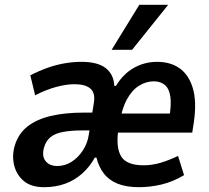

<svg xmlns="http://www.w3.org/2000/svg" viewBox="-20 -768 869 798"><path d="M164 10Q109 10 78.5 -16Q48 -42 38.5 -82.5Q29 -123 42 -165Q57 -213 94.5 -242.5Q132 -272 191 -286Q250 -300 329 -300H389L378 -226H324Q278 -226 244 -220Q210 -214 190.5 -198.5Q171 -183 163 -155Q153 -119 169.5 -98.5Q186 -78 218 -78Q250 -78 277.5 -95.5Q305 -113 324.5 -143Q344 -173 349 -208L370 -340Q377 -381 356 -399.5Q335 -418 290 -418Q255 -418 213 -406.5Q171 -395 126 -372L106 -455Q143 -474 178.5 -486.5Q214 -499 249.5 -505Q285 -511 318 -511Q387 -511 420 -484.5Q453 -458 455 -411H462Q492 -461 536.5 -486Q581 -511 633 -511Q688 -511 726 -484.5Q764 -458 781 -403Q798 -348 786 -262L779 -217H453L464 -296H700L683 -275Q693 -333 688 -366.5Q683 -400 665 -415Q647 -430 619 -430Q587 -430 557.5 -411.5Q528 -393 507 -354Q486 -315 476 -252L472 -230Q461 -155 483.5 -118Q506 -81 577 -81Q612 -81 647.5 -91.5Q683 -102 720 -120L745 -40Q698 -12 650.5 -1Q603 10 558 10Q505 10 469 -4.5Q433 -19 411.5 -47Q390 -75 381 -113H374Q354 -76 322.5 -47.5Q291 -19 251 -4.5Q211 10 164 10ZM444 -561 559 -748H679L529 -561Z"/></svg>

Font: Nunito Sans 7pt Condensed
Style: Bold Italic
Weight: 700
Width: 3
Italic angle: -9°
Designer: Vernon Adams
Foundry: Vernon Adams
Version: Version 3.101;gftools[0.9.27]